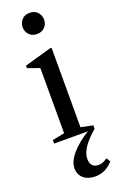

<svg xmlns="http://www.w3.org/2000/svg" viewBox="-194 -818 691 1129"><g transform="rotate(-20 152.0 -254.0)"><path d="M30 0V-22L106 -37.5V-445L31.5 -471.5V-487L197.5 -534.5H208.5V-37.5L283.5 -22V0ZM156.5 -639.5Q126 -639.5 108 -659Q90 -678.5 90 -704.5Q90 -733 108 -752.5Q126 -772 156.5 -772Q187.5 -772 205.8 -752.5Q224 -733 224 -704.5Q224 -678.5 205.8 -659Q187.5 -639.5 156.5 -639.5ZM193 264.5Q147.5 264.5 120 241Q92.5 217.5 92.5 177.5Q92.5 136 133.2 88.2Q174 40.5 248.5 -4.5L283 0Q232 43.5 207.2 81Q182.5 118.5 182.5 151Q182.5 207.5 234 207.5Q248.5 207.5 261 202.5Q273.5 197.5 289.5 186.5L304.5 211.5Q280 238.5 252.8 251.5Q225.5 264.5 193 264.5Z"/></g></svg>

Font: Libre Caslon Text
Style: Regular
Weight: 400
Designer: Pablo Impallari, Rodrigo Fuenzalida, Katja Schimmel
Foundry: Pablo Impallari, Rodrigo Fuenzalida
Version: Version 2.000